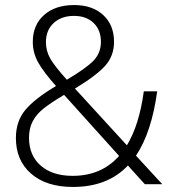

<svg xmlns="http://www.w3.org/2000/svg" viewBox="-20 -730 691 761"><path d="M554 0 487 -74Q407 11 269 11Q164 11 103.5 -41.5Q43 -94 43 -183Q43 -250 81 -295Q119 -340 202 -389Q152 -445 131 -483Q110 -521 110 -564Q110 -631 154.5 -670.5Q199 -710 274 -710Q346 -710 389 -670.5Q432 -631 432 -564Q432 -509 397.5 -470Q363 -431 277 -379L483 -154Q532 -235 550 -368H603Q581 -206 519 -113L623 0ZM162 -563Q162 -528 179.5 -497.5Q197 -467 245 -414Q321 -459 350.5 -489.5Q380 -520 380 -564Q380 -611 351 -639Q322 -667 273 -667Q223 -667 192.5 -638.5Q162 -610 162 -563ZM452 -112 234 -354Q182 -323 153.5 -300.5Q125 -278 110 -250Q95 -222 95 -184Q95 -114 141.5 -73.5Q188 -33 268 -33Q382 -33 452 -112Z"/></svg>

Font: KoHo Light
Style: Regular
Weight: 300
Version: Version 1.000; ttfautohint (v1.6)